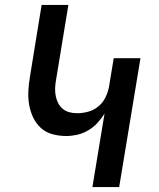

<svg xmlns="http://www.w3.org/2000/svg" viewBox="-20 -755 640 775"><path d="M353 0 402 -297Q390 -277 373.5 -259Q357 -241 335.5 -228.5Q314 -216 291.5 -211Q269 -206 247 -206Q218 -206 191 -213.5Q164 -221 144.5 -239Q125 -257 113.5 -281.5Q102 -306 97.5 -333Q93 -360 94.5 -388.5Q96 -417 101 -446L148 -735H256L206 -431Q203 -415 202.5 -399Q202 -383 205 -367.5Q208 -352 215 -338.5Q222 -325 233.5 -315.5Q245 -306 260 -302Q275 -298 292 -298Q313 -298 335.5 -304Q358 -310 376.5 -325Q395 -340 405.5 -361.5Q416 -383 420 -405L439 -520H547L461 0Z"/></svg>

Font: Iosevka SmBd Ex Obl
Style: Regular
Weight: 600
Width: 7
Italic angle: -9°
Monospace: yes
Designer: Belleve Invis
Foundry: Belleve Invis
Version: Version 32.5.0; ttfautohint (v1.8.4)